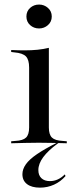

<svg xmlns="http://www.w3.org/2000/svg" viewBox="-20 -638 340 855"><path d="M109.7 -207.3V-337.1Q109.7 -371.8 95.6 -386.7Q81.5 -401.6 43.5 -404.8L29.8 -406.5V-415.3Q50 -414.5 62.5 -414.1Q75 -413.7 88.7 -413.7Q120.2 -413.7 147.6 -416.5Q175 -419.4 197.6 -425V-415.3V-207.3ZM153.2 -2.4Q121 -2.4 92.3 -1.6Q63.7 -0.8 29.8 0V-8.9L48.4 -10.5Q82.3 -12.1 96 -25.4Q109.7 -38.7 109.7 -70.2V-207.3H197.6V-70.2Q197.6 -38.7 211.3 -25.4Q225 -12.1 258.9 -10.5L277.4 -8.9V0Q243.5 -0.8 214.9 -1.6Q186.3 -2.4 153.2 -2.4ZM158.1 197.6Q121 197.6 100.4 181.9Q79.8 166.1 79.8 137.9Q79.8 115.3 95.2 93.5Q110.5 71.8 144.8 48.4Q179 25 233.9 -2.4H241.9Q240.3 -1.6 238.7 0Q237.1 1.6 236.3 1.6Q194.4 32.3 172.6 61.7Q150.8 91.1 150.8 119.4Q150.8 142.7 164.5 155.6Q178.2 168.5 202.4 168.5Q238.7 168.5 268.5 138.7L271.8 146Q250 171 220.6 184.3Q191.1 197.6 158.1 197.6ZM154 -511.3Q130.6 -511.3 114.1 -526.2Q97.6 -541.1 97.6 -564.5Q97.6 -587.9 114.1 -602.8Q130.6 -617.7 154 -617.7Q176.6 -617.7 193.5 -602.8Q210.5 -587.9 210.5 -564.5Q210.5 -541.1 193.5 -526.2Q176.6 -511.3 154 -511.3Z"/></svg>

Font: Playfair 144pt SemiExpanded Medium
Style: Regular
Weight: 500
Width: 6
Designer: Claus Eggers Sørensen
Foundry: Claus Eggers Sørensen
Version: Version 2.203